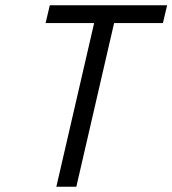

<svg xmlns="http://www.w3.org/2000/svg" viewBox="-20 -712 657 732"><path d="M153.8 -624 169.9 -691.9H617.2L601.1 -624H415L271 0H194.8L338.9 -624Z"/></svg>

Font: TitilliumWeb-Italic
Style: Italic
Weight: 400
Italic angle: -13°
Version: Version 1.001;PS 57.000;hotconv 1.0.70;makeotf.lib2.5.55311